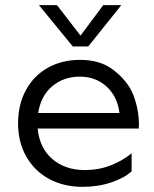

<svg xmlns="http://www.w3.org/2000/svg" viewBox="-20 -714 598 744"><path d="M290 -482Q367 -482 416 -445.5Q465 -409 489 -363Q504 -333 512 -293.5Q520 -254 518 -216H126Q133 -141 182.5 -98Q232 -55 310 -55Q362 -55 408.5 -73Q455 -91 490 -120V-50Q463 -25 412 -7.5Q361 10 300 10Q227 10 170.5 -20.5Q114 -51 82 -107Q50 -163 50 -236Q50 -309 80.5 -365Q111 -421 165.5 -451.5Q220 -482 290 -482ZM443 -276Q435 -340 393 -378.5Q351 -417 290 -417Q226 -417 182 -379.5Q138 -342 128 -276ZM262 -534 131 -694H201L292 -576L380 -694H450L322 -534Z"/></svg>

Font: Madhuban Light
Style: Regular
Weight: 300
Designer: jaikishan Patel
Foundry: MagicType
Version: Version 1.000